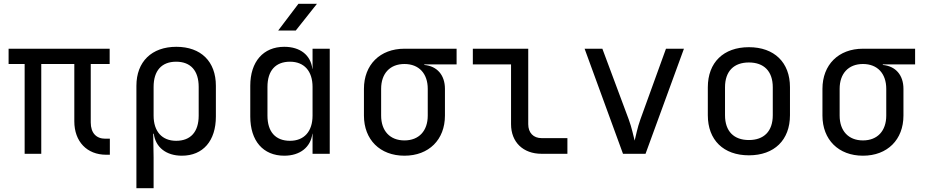

<svg xmlns="http://www.w3.org/2000/svg" viewBox="-20 -805 4840 1005"><path d="M555 5V-79H531C484 -79 455 -109 455 -164V-470H554V-550H25V-470H109V0H196V-470H369V-170C369 -64 435 5 536 5Z M903 -560C774 -560 694 -482 694 -356V180H784V20L782 -105H785C794 -34 850 10 932 10C1043 10 1110 -68 1110 -195V-356C1110 -483 1032 -560 903 -560ZM1020 -200C1020 -115 978 -68 902 -68C828 -68 784 -117 784 -200V-350C784 -435 826 -482 902 -482C978 -482 1020 -435 1020 -350Z M1542 -785 1436 -645H1528L1639 -785ZM1616 -445H1615C1606 -517 1551 -560 1468 -560C1358 -560 1290 -482 1290 -356V-195C1290 -68 1357 10 1468 10C1550 10 1606 -34 1615 -105H1616V0H1706V-550H1616ZM1616 -200C1616 -117 1572 -68 1498 -68C1422 -68 1380 -115 1380 -200V-350C1380 -435 1422 -482 1498 -482C1572 -482 1616 -433 1616 -350Z M2370 -550H2097C1969 -550 1885 -466 1885 -340V-200C1885 -74 1969 10 2097 10C2225 10 2309 -74 2309 -200V-340C2309 -412 2268 -459 2201 -465V-468H2370ZM2219 -200C2219 -120 2173 -70 2097 -70C2021 -70 1975 -120 1975 -200V-340C1975 -420 2021 -470 2097 -470C2173 -470 2219 -420 2219 -340Z M2950 0V-82H2815C2772 -82 2745 -110 2745 -155V-550H2455V-468H2655V-155C2655 -61 2718 0 2815 0Z M3359 0 3560 -550H3466L3332 -180C3316 -136 3308 -91 3302 -69C3296 -91 3287 -137 3271 -180L3133 -550H3040L3241 0Z M3900 8C4033 8 4115 -72 4115 -202V-349C4115 -478 4033 -558 3900 -558C3767 -558 3685 -478 3685 -348V-202C3685 -72 3767 8 3900 8ZM3900 -72C3822 -72 3775 -117 3775 -202V-348C3775 -433 3822 -478 3900 -478C3978 -478 4025 -433 4025 -348V-202C4025 -117 3978 -72 3900 -72Z M4770 -550H4497C4369 -550 4285 -466 4285 -340V-200C4285 -74 4369 10 4497 10C4625 10 4709 -74 4709 -200V-340C4709 -412 4668 -459 4601 -465V-468H4770ZM4619 -200C4619 -120 4573 -70 4497 -70C4421 -70 4375 -120 4375 -200V-340C4375 -420 4421 -470 4497 -470C4573 -470 4619 -420 4619 -340Z"/></svg>

Font: Tekne LDO
Style: Regular
Weight: 400
Monospace: yes
Designer: Alessio Laiso, Mario Rullo, Paolo Rosset
Foundry: Alessio Laiso
Version: Version 1.000;hotconv 1.0.109;makeotfexe 2.5.65596